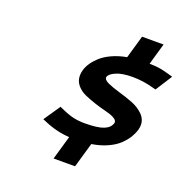

<svg xmlns="http://www.w3.org/2000/svg" viewBox="-136 -863 990 1021"><g transform="rotate(20 359.5 -353.0)"><path d="M391.1 -472.7Q390.6 -471.2 390.6 -467.8Q390.6 -454.1 417.5 -442.1Q444.3 -430.2 482.4 -419.2Q520.5 -408.2 558.8 -393.8Q597.2 -379.4 624 -353.8Q650.9 -328.1 650.9 -293.9Q650.9 -280.3 646.5 -265.1Q639.6 -242.2 626 -220Q612.3 -197.8 588.6 -175Q564.9 -152.3 525.9 -134.5Q486.8 -116.7 437.5 -108.9L397 31.7H275.4L314.5 -103.5Q242.2 -107.4 168.9 -139.2L152.8 -146L216.3 -239.3L232.9 -231.9Q272.9 -213.9 301.8 -207.3Q330.6 -200.7 367.2 -200.7Q439 -200.7 473.1 -214.4Q507.3 -228 515.1 -256.3Q515.6 -257.8 515.6 -260.3Q515.6 -272.9 496.3 -283.2Q477.1 -293.5 448.2 -300.3Q419.4 -307.1 385.7 -318.1Q352.1 -329.1 323.2 -341.8Q294.4 -354.5 275.1 -377.4Q255.9 -400.4 255.9 -430.7Q255.9 -446.3 260.7 -462.9Q266.6 -483.4 280.3 -503.9Q293.9 -524.4 316.7 -545.2Q339.4 -565.9 376.2 -583Q413.1 -600.1 459 -608.4L496.1 -737.8H617.7L583 -616.7Q621.1 -615.7 644.3 -611.6Q667.5 -607.4 700.7 -597.7L719.2 -592.3L659.2 -498.5L641.6 -502.9Q583 -519.5 522.9 -519.5Q464.8 -519.5 430.7 -504.9Q396.5 -490.2 391.1 -472.7Z"/></g></svg>

Font: Cantarell
Style: Bold Italic
Weight: 700
Italic angle: -16°
Designer: Dave Crossland
Version: Version 1.004